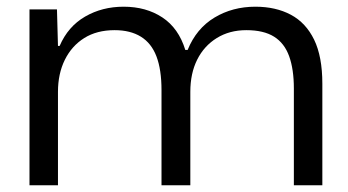

<svg xmlns="http://www.w3.org/2000/svg" viewBox="-20 -553 1040 573"><path d="M68 0V-525H150L153 -416H158Q183 -474 234 -503.5Q285 -533 349 -533Q416 -533 464.5 -501Q513 -469 533 -404H540Q566 -468 620 -500.5Q674 -533 742 -533Q803 -533 848 -509Q893 -485 917.5 -434.5Q942 -384 942 -303V0H857V-289Q857 -346 843 -385Q829 -424 798 -443.5Q767 -463 715 -463Q665 -463 627 -439.5Q589 -416 568.5 -375Q548 -334 548 -279V0H462V-284Q462 -345 447 -384.5Q432 -424 400.5 -443.5Q369 -463 322 -463Q269 -463 231.5 -439.5Q194 -416 173.5 -374.5Q153 -333 153 -279V0Z"/></svg>

Font: Mona Sans SemiExpanded
Style: Regular
Weight: 400
Width: 6
Designer: Deni Anggara
Foundry: GitHub
Version: Version 2.000